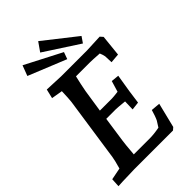

<svg xmlns="http://www.w3.org/2000/svg" viewBox="-280 -1050 1153 1153"><g transform="rotate(-45 296.5 -473.5)"><path d="M12 -51 88 -66Q104 -122 107 -144L167 -553Q170 -578 172 -639L101 -651L115 -710Q213 -705 232 -705H452Q472 -705 564 -710L580 -692L566 -556L506 -551L504 -603Q502 -616 493 -638Q433 -642 414 -642H295Q282 -588 273 -539L251 -395H354Q366 -395 406 -400L427 -470L477 -465Q455 -336 447 -267L395 -261L397 -327Q337 -333 325 -333H243L220 -174Q216 -149 209 -65H343Q380 -65 427 -74Q445 -101 451 -112Q456 -122 463 -142Q470 -162 474 -177L532 -172L493 -14L477 0H362H148L45 3Q21 5 9 5ZM244 -895 284 -952 490 -790 464 -752ZM90 -850 115 -916 347 -796 331 -752Z"/></g></svg>

Font: Andada Pro SemiBold
Style: Italic
Weight: 600
Italic angle: -6.99998°
Designer: Carolina Giovagnoli
Foundry: Huerta Tipografica
Version: Version 3.005